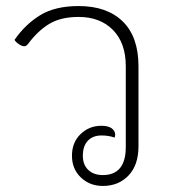

<svg xmlns="http://www.w3.org/2000/svg" viewBox="-20 -606 568 635"><path d="M218 -91Q218 -135 246.5 -162.5Q275 -190 315 -190Q338 -190 349.5 -181.5Q361 -173 361 -160Q361 -157 359 -151Q339 -158 316 -158Q287 -158 270.5 -140.5Q254 -123 254 -91Q254 -61 272 -44Q290 -27 320 -27Q396 -27 396 -120V-387Q396 -464 353.5 -507Q311 -550 240 -550Q181 -550 143 -527Q105 -504 73 -461Q67 -453 60 -453Q53 -453 43 -459.5Q33 -466 28 -474Q63 -525 112.5 -555.5Q162 -586 240 -586Q334 -586 386 -535Q438 -484 438 -387V-122Q438 -60 405 -25.5Q372 9 320 9Q277 9 247.5 -19Q218 -47 218 -91Z"/></svg>

Font: Krub ExtraLight
Style: Regular
Weight: 275
Designer: Ekaluck Peanpanawate
Foundry: Cadson Demak Co.,Ltd.
Version: Version 1.000; ttfautohint (v1.6)